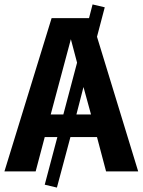

<svg xmlns="http://www.w3.org/2000/svg" viewBox="-29 -774 644 867"><path d="M450 0 409 -155H289L228 73L173 60L230 -155H173L132 0H-9L204 -692H373L389 -754L444 -741L409 -608L595 0ZM200 -257H257L319 -491L291 -597ZM316 -257H382L348 -381Z"/></svg>

Font: Fira Sans SemiBold
Style: Regular
Weight: 600
Designer: bBox Type GmbH & Carrois Corporate GbR & Edenspiekermann AG
Foundry: bBox Type GmbH & Carrois Corporate GbR & Edenspiekermann AG
Version: Version 4.301;PS 004.301;hotconv 1.0.88;makeotf.lib2.5.64775